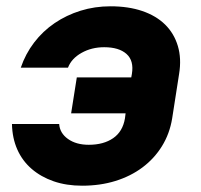

<svg xmlns="http://www.w3.org/2000/svg" viewBox="-20 -580 640 610"><path d="M241 10Q191 10 150.5 -4Q110 -18 80.5 -43.5Q51 -69 35 -105Q19 -141 18 -186H168Q170 -157 196 -138.5Q222 -120 262 -120Q309 -120 339.5 -141Q370 -162 377 -204L379 -220H206L224 -334H397L399 -345Q406 -387 382 -408.5Q358 -430 311 -430Q271 -430 239 -412Q207 -394 196 -365H46Q61 -409 88.5 -445Q116 -481 153.5 -506.5Q191 -532 236 -546Q281 -560 331 -560Q388 -560 432 -545Q476 -530 504.5 -502Q533 -474 545 -434Q557 -394 549 -345L527 -204Q519 -155 494.5 -115.5Q470 -76 432.5 -48Q395 -20 346.5 -5Q298 10 241 10Z"/></svg>

Font: JetBrains Mono ExtraBold
Style: Italic
Weight: 800
Designer: Philipp Nurullin, Konstantin Bulenkov
Foundry: JetBrains
Version: Version 1.000; ttfautohint (v1.8.3)